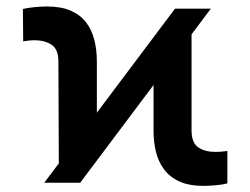

<svg xmlns="http://www.w3.org/2000/svg" viewBox="-20 -573 784 602"><path d="M118.7 0 528.8 -545.9H641.1L231.4 0ZM164.6 -14.2 163.1 -379.9Q163.1 -418.9 141.4 -432.9Q119.6 -446.8 88.9 -446.8Q80.1 -446.8 70.6 -445.8Q61 -444.8 52.7 -443.4L51.8 -544.9Q65.4 -548.3 87.2 -550.5Q108.9 -552.7 126.5 -552.7Q171.4 -552.7 201.7 -539.6Q231.9 -526.4 250 -502.7Q268.1 -479 275.9 -447.5Q283.7 -416 283.7 -379.9V-119.6ZM618.7 9.8Q571.8 9.8 541.3 -4.6Q510.7 -19 493.2 -43.5Q475.6 -67.9 468.5 -98.9Q461.4 -129.9 461.4 -163.1V-425.3L580.6 -531.2V-162.6Q581.1 -125 601.8 -110.8Q622.6 -96.7 656.2 -96.7Q663.6 -96.7 673.3 -97.4Q683.1 -98.1 692.9 -99.6V2Q679.2 5.9 657 7.8Q634.8 9.8 618.7 9.8Z"/></svg>

Font: Inter Cardless Tabular Bold
Style: Bold
Weight: 700
Designer: Rasmus Andersson
Foundry: rsms
Version: Version 4.000;git-4fc901f